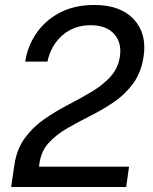

<svg xmlns="http://www.w3.org/2000/svg" viewBox="-20 -753 614 773"><path d="M25 0 33 -56.5 37.5 -86Q46.5 -151 79 -195.8Q111.5 -240.5 157.2 -272.5Q203 -304.5 253.2 -330.5Q303.5 -356.5 348.8 -383.5Q394 -410.5 425 -444.5Q456 -478.5 463 -527.5Q470.5 -582.5 438.8 -617Q407 -651.5 345 -651.5Q278.5 -651.5 232 -611.5Q185.5 -571.5 171 -505H81.5Q91 -567.5 126.5 -619.2Q162 -671 220.8 -702Q279.5 -733 360 -733Q464 -733 517.8 -676.2Q571.5 -619.5 558.5 -527.5Q549 -462.5 517 -418.2Q485 -374 439.8 -343Q394.5 -312 345.2 -287.2Q296 -262.5 251.5 -237Q207 -211.5 176.5 -178.2Q146 -145 139 -96.5L137 -82H499.5L488 0Z"/></svg>

Font: Public Sans
Style: Italic
Weight: 400
Italic angle: -8°
Designer: The Public Sans project authors (U.S. Web Design System). Libre Franklin designed by Pablo Impallari and Rodrigo Fuenzal
Version: Version 1.008; ttfautohint (v1.8.1) -l 8 -r 50 -G 200 -x 14 